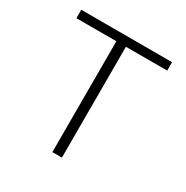

<svg xmlns="http://www.w3.org/2000/svg" viewBox="-146 -747 843 870"><g transform="rotate(30 275.0 -312.0)"><path d="M243 0V-580H34V-624H509V-580H293V0Z"/></g></svg>

Font: Inconsolata SemiExpanded Light
Style: Regular
Weight: 300
Width: 6
Monospace: yes
Designer: Raph Levien, Cyreal, Brenton Simpson
Foundry: Raph Levien, Cyreal, Google
Version: Version 3.001; ttfautohint (v1.8.2.53-6de2)